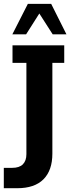

<svg xmlns="http://www.w3.org/2000/svg" viewBox="-41 -822 388 1013"><path d="M50 171H-20.9V63.6H23.1Q61.1 63.6 79.7 44.9Q98.3 26.1 98.3 -8.6V-490.4H25V-583H297.9V-490.4H235.3V-11.6Q235.3 76.8 188.4 123.9Q141.5 171 50 171ZM24.1 -640.8 105.9 -801.5H229.1L309.6 -640.8H237L166.5 -750.8L96.7 -640.8Z"/></svg>

Font: Rokkitt SemiBold
Style: Regular
Weight: 600
Designer: Vernon Adams
Foundry: Vernon Adams
Version: Version 3.103